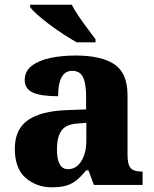

<svg xmlns="http://www.w3.org/2000/svg" viewBox="-20 -786 654 816"><path d="M200 10Q135 10 89 -30Q43 -70 43 -154Q43 -236 98 -275Q153 -314 265 -318L346 -321V-375Q346 -430 333 -457.5Q320 -485 287 -485Q227 -485 227 -377Q155 -377 120 -392.5Q85 -408 85 -446Q85 -483 114.5 -506Q144 -529 193 -539.5Q242 -550 301 -550Q411 -550 466.5 -512.5Q522 -475 522 -381V-128Q522 -87 535 -72Q548 -57 582 -57H586V0H379L356 -62H346Q324 -35 304.5 -19.5Q285 -4 261 3Q237 10 200 10ZM269 -67Q304 -67 325.5 -101Q347 -135 347 -191V-264L310 -261Q260 -258 241 -230.5Q222 -203 222 -151Q222 -67 269 -67ZM306 -606Q281 -620 251 -639.5Q221 -659 191.5 -681Q162 -703 139.5 -723Q117 -743 108 -756V-766H285Q296 -744 314.5 -717Q333 -690 352.5 -664Q372 -638 386 -619V-606Z"/></svg>

Font: Noto Serif Georgian ExtraBold
Style: Regular
Weight: 800
Designer: Monotype Design Team, Akaki Razmadze
Foundry: Google LLC
Version: Version 2.003; ttfautohint (v1.8.4.7-5d5b)